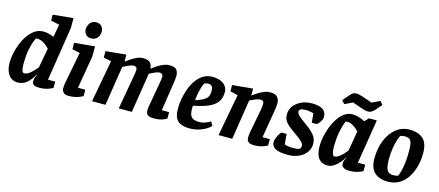

<svg xmlns="http://www.w3.org/2000/svg" viewBox="-51 -1256 4116 1799"><g transform="rotate(15 2006.5 -357.0)"><path d="M299 -105Q274 -58 236 -23.5Q198 11 144 11Q89 11 57 -33Q25 -77 25 -150Q25 -189 34.5 -237Q44 -285 63 -333.5Q82 -382 110 -422.5Q138 -463 175 -488Q212 -513 258 -513Q286 -513 312.5 -505.5Q339 -498 359 -489L382 -613L299 -630V-688L496 -707V-613L414 -88H484V-27Q484 -27 467.5 -18.5Q451 -10 422.5 -2Q394 6 359 6Q317 6 300.5 -4Q284 -14 284 -44Q284 -59 290 -74.5Q296 -90 303 -103ZM337 -368Q312 -395 282 -414Q252 -433 219 -433Q218 -433 211.5 -432.5Q205 -432 204 -430Q197 -418 185 -385Q173 -352 163.5 -298Q154 -244 154 -171Q154 -130 161 -109Q168 -88 181 -88Q204 -88 226.5 -103.5Q249 -119 269 -140.5Q289 -162 302 -178Z M702 -566Q670 -566 651.5 -586.5Q633 -607 633 -636Q633 -668 653 -696.5Q673 -725 714 -725Q744 -725 764 -705.5Q784 -686 784 -652Q784 -620 763.5 -593Q743 -566 702 -566ZM636 -407 561 -423V-485L759 -504V-407L705 -88H776V-26Q776 -26 759 -17Q742 -8 711 0.5Q680 9 637 9Q600 9 586 -10Q572 -29 572 -49Q572 -68 574.5 -83Q577 -98 579 -109Z M940 -408 865 -424V-486L1063 -505V-437Q1084 -453 1105 -467Q1126 -481 1146 -491.5Q1166 -502 1185 -508Q1204 -514 1221 -514Q1259 -514 1278.5 -503Q1298 -492 1305.5 -474.5Q1313 -457 1314 -436Q1336 -452 1357.5 -466.5Q1379 -481 1400 -491.5Q1421 -502 1440.5 -508Q1460 -514 1478 -514Q1533 -514 1550 -491Q1567 -468 1567 -434Q1567 -420 1565 -401Q1563 -382 1560.5 -364Q1558 -346 1556 -337L1518 -88H1589V-26Q1589 -26 1575 -18Q1561 -10 1534 -2Q1507 6 1469 6Q1431 6 1414 -3Q1397 -12 1392.5 -25Q1388 -38 1388 -52Q1388 -72 1390.5 -87Q1393 -102 1395 -112L1434 -334Q1436 -346 1438.5 -362Q1441 -378 1441 -392Q1441 -406 1432.5 -414.5Q1424 -423 1408 -423Q1394 -423 1375 -416Q1356 -409 1338.5 -400Q1321 -391 1311 -385Q1310 -371 1307.5 -357.5Q1305 -344 1304 -337L1251 0H1124L1183 -334Q1185 -346 1187.5 -362Q1190 -378 1190 -392Q1190 -406 1181.5 -414.5Q1173 -423 1157 -423Q1142 -423 1121.5 -415Q1101 -407 1082.5 -397.5Q1064 -388 1055 -383L995 0H865Z M1813 10Q1735 10 1697.5 -23.5Q1660 -57 1660 -142Q1660 -188 1669 -238.5Q1678 -289 1696 -338Q1714 -387 1742.5 -426.5Q1771 -466 1809 -489.5Q1847 -513 1896 -513Q1946 -513 1979 -498Q2012 -483 2028.5 -458.5Q2045 -434 2045 -406Q2045 -354 2025 -320Q2005 -286 1969 -264Q1933 -242 1887 -228Q1841 -214 1788 -204V-169Q1788 -131 1799 -109.5Q1810 -88 1832.5 -79.5Q1855 -71 1888 -71Q1910 -71 1939.5 -81Q1969 -91 1992 -106L2014 -69Q1994 -46 1961.5 -28Q1929 -10 1890 0Q1851 10 1813 10ZM1795 -259Q1839 -273 1864.5 -286.5Q1890 -300 1902.5 -314.5Q1915 -329 1918.5 -347Q1922 -365 1922 -388Q1922 -406 1916.5 -418Q1911 -430 1901 -435.5Q1891 -441 1877 -441Q1863 -441 1852 -437.5Q1841 -434 1838 -431Q1834 -428 1825 -403.5Q1816 -379 1807 -341.5Q1798 -304 1795 -259Z M2168 -408 2093 -425V-486L2292 -505V-437Q2321 -459 2349 -476Q2377 -493 2404 -503Q2431 -513 2456 -513Q2509 -513 2528.5 -488.5Q2548 -464 2548 -430Q2548 -418 2546 -399.5Q2544 -381 2541.5 -363.5Q2539 -346 2537 -337L2495 -88H2566V-26Q2566 -26 2550 -18Q2534 -10 2505 -2Q2476 6 2438 6Q2405 6 2389.5 -3Q2374 -12 2369.5 -25Q2365 -38 2365 -52Q2365 -68 2367.5 -85Q2370 -102 2372 -112L2414 -334Q2416 -346 2418 -361Q2420 -376 2420 -390Q2420 -404 2413 -413.5Q2406 -423 2390 -423Q2369 -423 2347 -415Q2325 -407 2308 -398.5Q2291 -390 2285 -386L2225 0H2092Z M2768 11Q2683 11 2645 -9.5Q2607 -30 2607 -76Q2607 -86 2613 -103Q2619 -120 2627.5 -136.5Q2636 -153 2644.5 -164.5Q2653 -176 2659 -176H2705L2714 -78Q2721 -72 2744.5 -68Q2768 -64 2797 -64Q2840 -64 2856 -72Q2872 -80 2872 -102Q2872 -122 2855 -141Q2838 -160 2790 -193Q2739 -228 2710.5 -253Q2682 -278 2671 -302Q2660 -326 2660 -354Q2660 -400 2687 -436Q2714 -472 2760 -493Q2806 -514 2864 -514Q2932 -514 2967 -491Q3002 -468 3002 -422Q3002 -401 2987 -375.5Q2972 -350 2953 -338H2906L2897 -427Q2884 -432 2861.5 -435.5Q2839 -439 2819 -439Q2788 -439 2773 -431.5Q2758 -424 2758 -407Q2758 -390 2779 -369.5Q2800 -349 2855 -310Q2898 -280 2923 -254.5Q2948 -229 2959 -204Q2970 -179 2970 -149Q2970 -103 2943.5 -67Q2917 -31 2871.5 -10Q2826 11 2768 11Z M3150 11Q3095 11 3064 -27Q3033 -65 3033 -150Q3033 -189 3042.5 -237Q3052 -285 3070.5 -333.5Q3089 -382 3116 -422.5Q3143 -463 3177.5 -488Q3212 -513 3253 -513Q3277 -513 3299.5 -508Q3322 -503 3342 -495Q3362 -487 3377 -479L3413 -517H3489L3420 -88H3491V-26Q3491 -26 3475.5 -18Q3460 -10 3431 -2Q3402 6 3361 6Q3323 6 3303.5 -7Q3284 -20 3284 -45Q3284 -59 3289 -73Q3294 -87 3304 -102L3301 -104Q3282 -75 3258 -48.5Q3234 -22 3207 -5.5Q3180 11 3150 11ZM3191 -88Q3211 -88 3232.5 -102.5Q3254 -117 3273 -137.5Q3292 -158 3306 -176L3339 -370Q3310 -400 3282 -416.5Q3254 -433 3230 -433Q3222 -433 3216 -432.5Q3210 -432 3209 -430Q3189 -385 3176.5 -317.5Q3164 -250 3164 -171Q3164 -139 3171 -113.5Q3178 -88 3191 -88ZM3391 -576Q3368 -576 3349 -581.5Q3330 -587 3313 -593L3231 -622L3154 -585L3127 -617L3174 -671Q3189 -691 3204 -701Q3219 -711 3239 -711Q3253 -711 3268 -707.5Q3283 -704 3299 -699L3398 -665L3475 -702L3502 -670L3455 -615Q3438 -596 3422 -586Q3406 -576 3391 -576Z M3736 11Q3652 11 3605.5 -32Q3559 -75 3559 -166Q3559 -267 3591.5 -345.5Q3624 -424 3680.5 -468.5Q3737 -513 3809 -513Q3895 -513 3941.5 -471Q3988 -429 3988 -331Q3988 -264 3971.5 -202.5Q3955 -141 3923.5 -93Q3892 -45 3845 -17Q3798 11 3736 11ZM3768 -61Q3785 -61 3800 -63.5Q3815 -66 3817 -71Q3827 -92 3835.5 -126Q3844 -160 3849.5 -206.5Q3855 -253 3855 -314Q3855 -371 3847 -398Q3839 -425 3822.5 -433Q3806 -441 3783 -441Q3770 -441 3756 -438.5Q3742 -436 3738 -431Q3732 -424 3721 -392.5Q3710 -361 3701 -309.5Q3692 -258 3692 -193Q3692 -149 3698.5 -119.5Q3705 -90 3721.5 -75.5Q3738 -61 3768 -61Z"/></g></svg>

Font: Faustina VF Beta
Style: Italic
Weight: 400
Italic angle: -8°
Designer: Alfonso Garcia
Foundry: Omnibus-Type
Version: Version 1.006